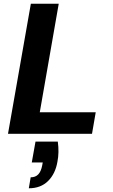

<svg xmlns="http://www.w3.org/2000/svg" viewBox="-20 -720 609 1033"><path d="M23 0 146 -700H296L194 -116H495L475 0ZM135 293 145 234Q171 234 186 218Q201 202 207 170L210 154H151L171 42H291Q295 71 294.5 98Q294 125 289 150Q278 215 238.5 254Q199 293 135 293Z"/></svg>

Font: DM Sans Black
Style: Italic
Weight: 900
Italic angle: -10°
Designer: Colophon Foundry, Jonny Pinhorn
Foundry: Colophon Foundry
Version: Version 4.004;gftools[0.9.30]